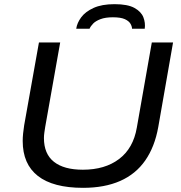

<svg xmlns="http://www.w3.org/2000/svg" viewBox="-20 -890 868 922"><path d="M379 12Q235 12 162 -45Q89 -102 89 -213Q89 -230 91 -249.5Q93 -269 96 -288L167 -686H269L197 -280Q195 -268 193 -253.5Q191 -239 191 -227Q191 -151 239 -113Q287 -75 378 -75Q484 -75 552 -126.5Q620 -178 637 -277L709 -686H811L740 -280Q723 -185 677.5 -119.5Q632 -54 557 -21Q482 12 379 12ZM346 -752Q350 -780 370 -807Q390 -834 429.5 -852Q469 -870 530 -870Q593 -870 625.5 -852Q658 -834 668.5 -807Q679 -780 675 -752H614Q614 -763 606.5 -776Q599 -789 579.5 -798Q560 -807 522 -807Q486 -807 462.5 -798Q439 -789 427 -776.5Q415 -764 410 -752Z"/></svg>

Font: Archivo SemiExpanded
Style: Italic
Weight: 400
Width: 6
Italic angle: -10°
Designer: Hector Gatti
Foundry: Omnibus-Type
Version: Version 2.001